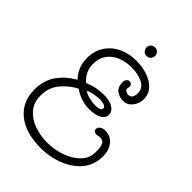

<svg xmlns="http://www.w3.org/2000/svg" viewBox="-259 -1012 1159 1159"><g transform="rotate(45 320.5 -433.0)"><path d="M306 26Q177 26 103.5 -34Q30 -94 30 -196Q30 -278 71 -334Q112 -390 173 -423Q149 -448 134.5 -480Q120 -512 120 -556Q120 -616 148.5 -661Q177 -706 227.5 -731Q278 -756 343 -756Q395 -756 439 -741Q483 -726 510.5 -697Q538 -668 539 -625Q539 -585 515.5 -556Q492 -527 458 -527Q424 -527 399.5 -545.5Q375 -564 375 -607Q375 -620 382.5 -629.5Q390 -639 402 -639Q412 -639 418.5 -633Q425 -627 424 -617Q424 -607 422.5 -601.5Q421 -596 421 -594Q423 -587 432.5 -581Q442 -575 453 -575Q473 -575 480.5 -590Q488 -605 488 -622Q488 -666 447.5 -686.5Q407 -707 352 -707Q273 -707 222 -667.5Q171 -628 171 -556Q171 -520 185.5 -493Q200 -466 223 -446Q284 -472 349 -472Q401 -472 429 -453.5Q457 -435 457 -409Q457 -382 429.5 -364.5Q402 -347 347 -347Q277 -347 216 -390Q162 -363 122 -314.5Q82 -266 82 -198Q82 -139 115 -100.5Q148 -62 200.5 -43.5Q253 -25 311 -25Q354 -25 397 -35.5Q440 -46 476 -66.5Q512 -87 534.5 -116Q557 -145 559 -182Q560 -199 558.5 -220.5Q557 -242 548 -258Q539 -274 515 -274Q509 -274 503 -272Q497 -270 487 -270Q461 -270 461 -293Q461 -305 474 -315Q487 -325 508 -325Q555 -325 582 -290.5Q609 -256 609 -206Q609 -149 583.5 -105.5Q558 -62 514.5 -33Q471 -4 417 11Q363 26 306 26ZM361 -389Q380 -389 392.5 -394Q405 -399 405 -410Q405 -424 389 -429.5Q373 -435 352 -435Q325 -435 297.5 -429Q270 -423 261 -416Q270 -405 301.5 -397Q333 -389 361 -389ZM366 -819Q350 -819 339.5 -830Q329 -841 329 -856Q329 -872 339.5 -882Q350 -892 366 -892Q382 -892 392 -882Q402 -872 402 -856Q402 -841 392 -830Q382 -819 366 -819Z"/></g></svg>

Font: Twinkle Star
Style: Regular
Weight: 400
Designer: Robert E. Leuschke
Foundry: Robert E. Leuschke
Version: Version 2.010; ttfautohint (v1.8.3)